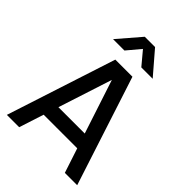

<svg xmlns="http://www.w3.org/2000/svg" viewBox="-268 -1072 1194 1194"><g transform="rotate(45 329.0 -475.0)"><path d="M402.5 -800 328.5 -888.5 254 -800H154L283 -950H373.5L502.5 -800ZM638.5 0H530L476.5 -162.5H181L128.5 0H20L254 -720H404.5ZM328 -615.5 213 -260.5H444.5Z"/></g></svg>

Font: Hauora SemiBold
Style: Regular
Weight: 600
Designer: Wayne Shih
Foundry: WCYS
Version: Version 1.001